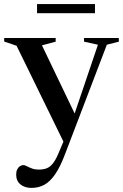

<svg xmlns="http://www.w3.org/2000/svg" viewBox="-26 -679 601 938"><path d="M348.5 -104 290 25.5 55 -455.5 -5.5 -476V-493.5H246V-475.5L179 -457.5ZM127.5 239Q95 239 74 222Q53 205 53 173.5Q53 159 58.2 148.5Q63.5 138 71.8 132.8Q80 127.5 88 127.5Q95 127.5 105.2 133Q115.5 138.5 130 144Q144.5 149.5 163 149.5Q185 149.5 201.2 143.5Q217.5 137.5 231 121.2Q244.5 105 257.5 75L298.5 -21.5L328 -93L452.5 -460.5L384.5 -475.5V-493.5H554.5V-475.5L496 -460.5L292 73.5Q268 137 243 173Q218 209 190 224Q162 239 127.5 239ZM155 -614.5V-659H438V-614.5Z"/></svg>

Font: Newsreader 60pt Medium
Style: Regular
Weight: 500
Designer: Hugues Gentile
Foundry: Production Type
Version: Version 1.003